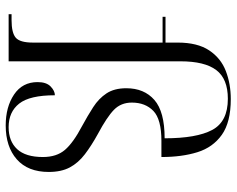

<svg xmlns="http://www.w3.org/2000/svg" viewBox="-96 -702 809 656"><g transform="rotate(90 308.0 -374.5)"><path d="M409 10Q346 10 303.5 -18.5Q261 -47 261 -99Q261 -129 276 -143.5Q291 -158 306 -158Q306 -72 334.5 -36Q363 0 415 0Q463 0 490 -29Q517 -58 517 -117Q517 -164 492.5 -192.5Q468 -221 411 -251Q376 -270 346.5 -289Q317 -308 299.5 -334.5Q282 -361 282 -402Q282 -463 322 -498Q362 -533 453 -533Q453 -642 424.5 -695.5Q396 -749 318 -749Q250 -749 220 -709.5Q190 -670 190 -587V0H29V-10H49Q93 -10 109.5 -24.5Q126 -39 126 -83V-526H38V-536H126V-578Q126 -645 152.5 -685Q179 -725 223 -742Q267 -759 319 -759Q398 -759 441 -728.5Q484 -698 500.5 -645Q517 -592 517 -522H462Q388 -522 359.5 -494.5Q331 -467 331 -421Q331 -384 355.5 -360Q380 -336 438 -305Q478 -283 507.5 -260.5Q537 -238 552.5 -209Q568 -180 568 -137Q568 -66 525 -28Q482 10 409 10Z"/></g></svg>

Font: Noto Serif Display Light
Style: Regular
Weight: 300
Designer: Monotype Design Team
Foundry: Monotype Imaging Inc.
Version: Version 2.009